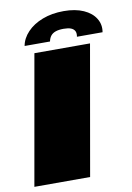

<svg xmlns="http://www.w3.org/2000/svg" viewBox="-89 -806 593 860"><g transform="rotate(-10 207.5 -376.0)"><path d="M-3.5 0H250L353.5 -589.5H100.5ZM262 -752.5Q208.5 -752.5 165.5 -736Q122.5 -719.5 95.8 -691.2Q69 -663 63 -629H178.5Q181.5 -644.5 189.5 -654.5Q197.5 -664.5 211.8 -669.5Q226 -674.5 248.5 -674.5Q268.5 -674.5 281 -669.8Q293.5 -665 298.8 -655Q304 -645 301 -629H417.5Q423.5 -663 406.2 -691.2Q389 -719.5 352 -736Q315 -752.5 262 -752.5Z"/></g></svg>

Font: Anybody Expanded Black
Style: Italic
Weight: 900
Width: 7
Italic angle: -10°
Version: Version 1.113;gftools[0.9.25]